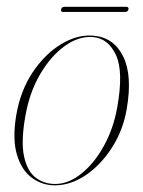

<svg xmlns="http://www.w3.org/2000/svg" viewBox="-20 -535 420 562"><path d="M253 -430.5Q312.5 -426 340.2 -370.5Q368 -315 351 -216.5Q340.5 -154 307.8 -103Q275 -52 230.8 -22.2Q186.5 7.5 140.5 7.5Q103 7.5 73 -14.8Q43 -37 29.5 -82.5Q16 -128 27.5 -197.5Q40 -270.5 76.2 -324.2Q112.5 -378 159.8 -406.2Q207 -434.5 253 -430.5ZM141.5 3.5Q180.5 3.5 218.2 -26.8Q256 -57 284 -107.8Q312 -158.5 323 -220Q342 -325 319.5 -373.8Q297 -422.5 252.5 -426.5Q211.5 -430 170.2 -400.8Q129 -371.5 97.5 -317.8Q66 -264 54 -194Q41 -120 50.5 -76.8Q60 -33.5 84.5 -15Q109 3.5 141.5 3.5ZM159 -507.5Q160.5 -515 168.5 -515H349.5Q357.5 -515 356 -507.5Q354 -500 346 -500H165Q157 -500 159 -507.5Z"/></svg>

Font: Fraunces 144pt S000 Thin
Style: Italic
Weight: 100
Italic angle: -16°
Version: Version 1.000; ttfautohint (v1.8.3)